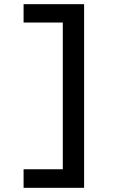

<svg xmlns="http://www.w3.org/2000/svg" viewBox="-20 -790 540 920"><path d="M383 110H93V21H281V-682H93V-770H383Z"/></svg>

Font: M PLUS Code Latin Medium
Style: Regular
Weight: 500
Designer: Coji Morishita
Foundry: UNDERFOREST DESIGN
Version: Version 1.002; ttfautohint (v1.8.3)